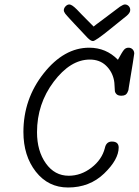

<svg xmlns="http://www.w3.org/2000/svg" viewBox="-20 -833 622 861"><path d="M85 -241.2Q85 -389.2 176 -504.2Q267.1 -619.1 379.9 -619.1Q456.1 -619.1 508.8 -564.9Q527.8 -600.1 535.9 -609.6Q543.9 -619.1 556.2 -619.1Q567.4 -619.1 574.7 -611.6Q582 -604 582 -592.8Q582 -586.9 557.1 -438Q557.1 -437 556.6 -433.6Q556.2 -430.2 555.7 -428.5Q555.2 -426.8 553.5 -422.9Q551.8 -418.9 550.8 -417Q549.8 -415 547.4 -412.1Q544.9 -409.2 542 -407.5Q539.1 -405.8 534.4 -404.8Q529.8 -403.8 524.9 -403.8H523.9Q509.8 -403.8 502.9 -410.4Q496.1 -417 495.1 -425Q494.1 -433.1 493.7 -448.5Q493.2 -463.9 491.2 -473.1Q483.4 -512.2 455.1 -539.1Q426.8 -565.9 382.8 -565.9Q295.9 -565.9 220.9 -466.6Q146 -367.2 146 -240.2Q146 -156.2 185.5 -100.6Q225.1 -44.9 288.1 -44.9Q343.3 -44.9 390.1 -81.1Q437 -117.2 450.2 -168.9Q456.1 -197.8 481 -198.2H481.9Q511.7 -198.2 512.2 -171.9Q512.2 -117.7 447 -54.9Q381.8 7.8 285.2 7.8Q196.3 7.8 140.6 -63.2Q85 -134.3 85 -241.2ZM266.1 -788.1Q267.1 -797.9 274.7 -805.4Q282.2 -813 291 -813Q302.2 -813 324.2 -791Q330.1 -785.2 348.1 -766.1Q377.9 -736.3 399.9 -713.9Q404.8 -717.8 412.4 -723.9Q419.9 -730 450 -752Q480 -773.9 518.1 -803.2Q533.2 -813 540 -813Q549.8 -813 556.9 -805.9Q564 -798.8 564 -788.1Q564 -774.9 546.9 -761.2Q518.1 -738.3 476.1 -704.1Q408.2 -648.9 397 -648.9Q387.2 -648.9 373 -663.1Q346.2 -691.9 311 -729Q278.8 -763.2 272.5 -771.7Q266.1 -780.3 266.1 -788.1Z"/></svg>

Font: CMU Typewriter Text
Style: LightOblique
Weight: 200
Italic angle: -9.46001°
Version: Version 0.7.0